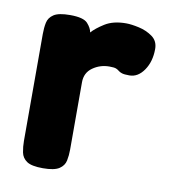

<svg xmlns="http://www.w3.org/2000/svg" viewBox="-64 -552 551 617"><g transform="rotate(10 211.5 -243.5)"><path d="M116 9Q79 9 63.5 -1.5Q48 -12 44.5 -30Q41 -48 41 -67V-416Q41 -436 44.5 -453Q48 -470 64 -480.5Q80 -491 117 -491Q161 -491 174.5 -476Q188 -461 190 -447Q203 -462 230 -479Q257 -496 299 -496Q316 -496 341 -490.5Q366 -485 385.5 -471Q405 -457 405 -431Q405 -390 385.5 -361.5Q366 -333 338 -333Q321 -333 313.5 -335.5Q306 -338 302 -341.5Q298 -345 292 -347.5Q286 -350 270 -350Q240 -350 216 -333Q192 -316 192 -285V-65Q192 -46 188.5 -29Q185 -12 169 -1.5Q153 9 116 9Z"/></g></svg>

Font: Fredoka SemiBold
Style: Regular
Weight: 600
Designer: Ben Nathan
Foundry: Milena B. Brandão, Ben Nathan
Version: Version 2.001